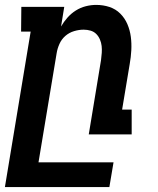

<svg xmlns="http://www.w3.org/2000/svg" viewBox="-25 -548 645 783"><path d="M-5 215 100 -419H61L62 -520H237L224 -440Q235 -459 250 -476Q265 -493 284 -505Q303 -517 324.5 -522.5Q346 -528 367 -528Q396 -528 421.5 -519.5Q447 -511 465.5 -492.5Q484 -474 494.5 -449.5Q505 -425 508.5 -398Q512 -371 510.5 -343Q509 -315 504 -287L473 -101H512V0H337L387 -303Q389 -318 390 -332.5Q391 -347 389.5 -360.5Q388 -374 382.5 -387Q377 -400 367.5 -409.5Q358 -419 344.5 -423Q331 -427 316 -427Q297 -427 277 -421Q257 -415 241.5 -401.5Q226 -388 217.5 -369Q209 -350 206 -331L132 114H438L421 215Z"/></svg>

Font: Iosevka HT Extended
Style: Bold Italic
Weight: 700
Width: 7
Italic angle: -9°
Monospace: yes
Designer: Belleve Invis
Foundry: Belleve Invis
Version: Version 32.3.0; ttfautohint (v1.8.4)